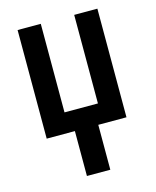

<svg xmlns="http://www.w3.org/2000/svg" viewBox="-111 -597 722 888"><g transform="rotate(-15 250.0 -152.5)"><path d="M194 215V0H59V-520H170V-96H330V-520H441V0H306V215Z"/></g></svg>

Font: Iosevka Curly
Style: Bold
Weight: 700
Monospace: yes
Designer: Belleve Invis
Foundry: Belleve Invis
Version: Version 22.1.2; ttfautohint (v1.8.4)